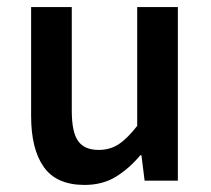

<svg xmlns="http://www.w3.org/2000/svg" viewBox="-20 -511 596 543"><path d="M219 12Q140 12 104 -38.5Q68 -89 68 -183V-491H183V-198Q183 -137 201 -112Q219 -87 259 -87Q291 -87 315.5 -103Q340 -119 368 -155V-491H483V0H389L380 -72H377Q345 -34 307.5 -11Q270 12 219 12Z"/></svg>

Font: TypoPRO Source Sans Pro
Style: Regular
Weight: 600
Designer: Paul D. Hunt
Foundry: Adobe Systems Incorporated
Version: Version 2.020;PS 2.000;hotconv 1.0.86;makeotf.lib2.5.63406